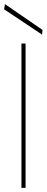

<svg xmlns="http://www.w3.org/2000/svg" viewBox="-27 -911 226 931"><path d="M77 0V-700H97V0ZM177 -743 -7 -866 -3 -891 179 -766Z"/></svg>

Font: DM Sans Thin
Style: Regular
Weight: 100
Designer: Colophon Foundry, Jonny Pinhorn
Foundry: Colophon Foundry
Version: Version 4.004; ttfautohint (v1.8.4.7-5d5b)